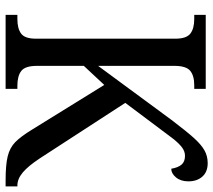

<svg xmlns="http://www.w3.org/2000/svg" viewBox="-58 -703 761 685"><g transform="rotate(90 322.5 -360.5)"><path d="M33 -42H48Q82 -42 100 -55.5Q118 -69 118 -108V-606Q118 -645 100 -659Q82 -673 48 -673H33V-714H297V-673H284Q250 -673 232.5 -658.5Q215 -644 215 -602V-330L408 -592Q449 -646 472.5 -672Q496 -698 516.5 -709.5Q537 -721 562 -721Q593 -721 610 -702Q627 -683 627 -652Q627 -625 613 -608Q599 -591 582 -591Q578 -615 567.5 -627.5Q557 -640 536 -640Q521 -640 507.5 -630.5Q494 -621 476 -599L347 -427L545 -122Q572 -81 595 -61.5Q618 -42 642 -42H645V0H624Q568 0 537.5 -7.5Q507 -15 487 -34.5Q467 -54 442 -95L283 -352L215 -279V-112Q215 -70 233 -56Q251 -42 286 -42H297V0H33Z"/></g></svg>

Font: Noto Serif Narrow
Style: Regular
Weight: 400
Width: 4
Designer: Monotype Design Team
Foundry: Monotype Imaging Inc.
Version: Version 1.001